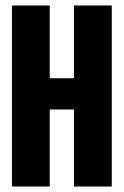

<svg xmlns="http://www.w3.org/2000/svg" viewBox="-20 -680 451 700"><path d="M249.7 0V-660H387.5V0ZM23.5 0V-660H161.3V0ZM109 -280.8V-394.7H309.3V-280.8Z"/></svg>

Font: Bricolage Grotesque 96pt ExtraBold Condensed
Style: Regular
Weight: 800
Width: 3
Version: Version 1.001;gftools[0.9.33.dev8+g029e19f]